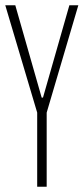

<svg xmlns="http://www.w3.org/2000/svg" viewBox="-26 -708 317 728"><path d="M115 0V-281L-6 -688H32L132 -338H137L237 -688H271L151 -281V0Z"/></svg>

Font: Saira UltraCondensed Thin
Style: Regular
Weight: 250
Width: 1
Designer: Hector Gatti with collaboration of the Omnibus-Type team
Foundry: Omnibus-Type
Version: Version 1.101